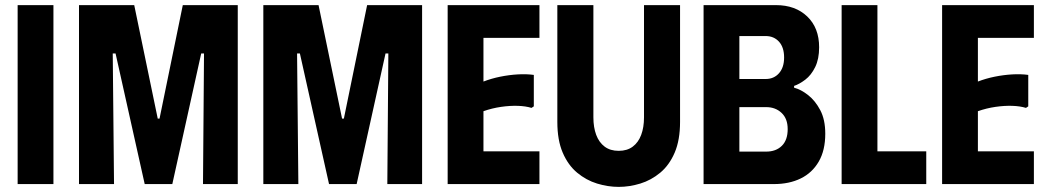

<svg xmlns="http://www.w3.org/2000/svg" viewBox="-20 -720 4091 751"><path d="M49 -700H189V0H49Z M289 0V-700H505L597 -256H604L695 -700H910V0H774L778 -511H767L654 0H546L432 -511H421L426 0Z M1010 0V-700H1226L1318 -256H1325L1416 -700H1631V0H1495L1499 -511H1488L1375 0H1267L1153 -511H1142L1147 0Z M2090 -700V-572H1871V-401Q1902 -413 1936.5 -420Q1971 -427 2005 -429Q2039 -431 2068 -427V-304L2059 -298Q2036 -305 2005.5 -306Q1975 -307 1940 -302Q1905 -297 1871 -285V-128H2090V0H1731V-700Z M2640 -243V-700H2499V-261Q2499 -222 2488 -192.5Q2477 -163 2455 -146.5Q2433 -130 2400 -130Q2367 -130 2345 -146.5Q2323 -163 2312 -192.5Q2301 -222 2301 -261V-700H2160V-243Q2160 -172 2181 -123Q2202 -74 2237.5 -44.5Q2273 -15 2315.5 -2Q2358 11 2400 11Q2442 11 2484.5 -2Q2527 -15 2562.5 -44.5Q2598 -74 2619 -123Q2640 -172 2640 -243Z M2732 0H3007Q3067 0 3112 -22Q3157 -44 3182.5 -88Q3208 -132 3208 -197Q3208 -252 3188.5 -289Q3169 -326 3141 -348Q3113 -370 3086 -377V-384Q3107 -391 3130 -408.5Q3153 -426 3168.5 -457.5Q3184 -489 3184 -535Q3184 -611 3137.5 -655.5Q3091 -700 3015 -700H2732ZM2872 -127V-301H2977Q3013 -301 3037 -278.5Q3061 -256 3061 -215Q3061 -172 3038 -149.5Q3015 -127 2977 -127ZM2872 -411V-579H2975Q3007 -579 3027 -557Q3047 -535 3047 -495Q3047 -456 3027 -433.5Q3007 -411 2975 -411Z M3272 -700H3412V-128H3603V0H3272Z M4024 -700V-572H3805V-401Q3836 -413 3870.5 -420Q3905 -427 3939 -429Q3973 -431 4002 -427V-304L3993 -298Q3970 -305 3939.5 -306Q3909 -307 3874 -302Q3839 -297 3805 -285V-128H4024V0H3665V-700Z"/></svg>

Font: Phudu SemiBold
Style: Regular
Weight: 600
Version: Version 1.005;gftools[0.9.23]